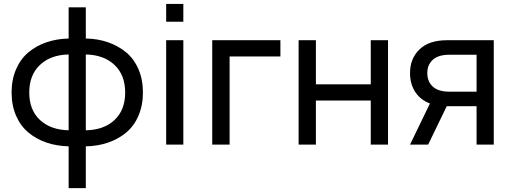

<svg xmlns="http://www.w3.org/2000/svg" viewBox="-20 -748 2644 993"><path d="M335 225.1V8.8Q272.9 7.3 220.2 -10.7Q167.5 -28.8 127 -62.5Q86.4 -96.2 63.2 -149.4Q40 -202.6 40 -269.5Q40 -336.4 63.2 -389.9Q86.4 -443.4 127 -477.3Q167.5 -511.2 220.5 -529.3Q273.4 -547.4 335 -548.8V-710H423.8V-548.8Q485.4 -547.9 538.3 -529.5Q591.3 -511.2 632.1 -477.5Q672.9 -443.8 696 -390.4Q719.2 -336.9 719.2 -269.5Q719.2 -202.6 696 -149.2Q672.9 -95.7 632.1 -62Q591.3 -28.3 538.3 -10.3Q485.4 7.8 423.8 8.8V225.1ZM423.8 -466.3V-74.2Q517.1 -75.7 572.3 -127.4Q627.4 -179.2 627.4 -269.5Q627.4 -359.9 572.3 -412.1Q517.1 -464.4 423.8 -466.3ZM335 -74.2V-466.3Q241.7 -464.4 186.5 -412.1Q131.3 -359.9 131.3 -269.5Q131.3 -179.2 186.5 -127.7Q241.7 -76.2 335 -74.2Z M928.2 -635.7H839.4V-727.5H928.2ZM928.2 0H839.4V-540H928.2Z M1167.5 0H1077.6V-540H1430.2V-456.1H1167.5Z M1613.8 0H1524.4V-540H1613.8V-312H1897.5V-540H1986.8V0H1897.5V-228H1613.8Z M2194.3 0H2100.6L2203.6 -212.9Q2153.3 -231.9 2127 -273.2Q2100.6 -314.5 2100.6 -369.6Q2100.6 -445.8 2149.9 -492.9Q2199.2 -540 2291.5 -540H2533.7V0H2444.8V-198.7H2290.5ZM2444.8 -464.8H2303.2Q2247.1 -464.8 2218.5 -439Q2189.9 -413.1 2189.9 -369.6Q2189.9 -326.2 2218.5 -300Q2247.1 -273.9 2303.2 -273.9H2444.8Z"/></svg>

Font: Vela Sans Med
Style: Regular
Weight: 500
Designer: Principal design: Mikhail Sharanda - project Manrope.
Design modification: Ravid Balaliev
Foundry: Mikhail Sharanda
Version: Version 1.001